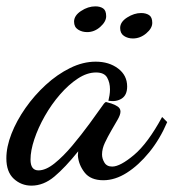

<svg xmlns="http://www.w3.org/2000/svg" viewBox="-46 -537 546 604"><path d="M53 47Q21 47 -2.5 25.5Q-26 4 -26 -39Q-26 -75 -10 -116Q6 -157 34 -197Q62 -237 98 -270Q134 -303 174.5 -323Q215 -343 255 -343Q297 -343 325.5 -321.5Q354 -300 354 -265Q354 -238 337 -227Q320 -216 295 -220Q297 -228 298.5 -237.5Q300 -247 300 -256Q300 -277 291 -293Q282 -309 256 -309Q228 -309 199 -290Q170 -271 143 -240Q116 -209 95 -172Q74 -135 62 -99Q50 -63 50 -35Q50 -1 75 -1Q98 -1 125.5 -23Q153 -45 181.5 -79Q210 -113 236 -148.5Q262 -184 281 -211Q285 -216 288 -216Q293 -215 304 -211.5Q315 -208 324 -202Q333 -196 333 -186Q333 -176 324 -160.5Q315 -145 304 -126Q293 -107 284 -88Q275 -69 275 -51Q275 -38 282.5 -25.5Q290 -13 307 -13Q332 -13 375.5 -49.5Q419 -86 464 -169L480 -153Q457 -99 423.5 -58Q390 -17 353 6.5Q316 30 279 30Q239 30 220 5.5Q201 -19 199 -48Q199 -51 199.5 -54.5Q200 -58 200 -61Q159 -10 125 18.5Q91 47 53 47ZM372 -416Q356 -416 344 -424Q332 -432 332 -449Q332 -468 354 -482Q376 -496 398 -496Q413 -496 423 -489.5Q433 -483 433 -465Q433 -448 414 -432Q395 -416 372 -416ZM228 -436Q212 -436 199.5 -444Q187 -452 187 -469Q187 -488 209 -502.5Q231 -517 254 -517Q269 -517 278.5 -510.5Q288 -504 288 -486Q288 -469 269.5 -452.5Q251 -436 228 -436Z"/></svg>

Font: Dancing Script SemiBold
Style: Regular
Weight: 600
Designer: Pablo Impallari
Foundry: Pablo Impallari
Version: Version 2.001